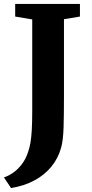

<svg xmlns="http://www.w3.org/2000/svg" viewBox="-41 -763 468 974"><path d="M-21 137Q3.5 129 27 112.2Q50.5 95.5 70.2 69.5Q90 43.5 101.5 8Q109 -13 113.5 -39.2Q118 -65.5 120.2 -103.8Q122.5 -142 122.5 -197V-664.5L36 -679V-743H364.5V-679L283.5 -665.5V-275Q283.5 -182 281.5 -116.8Q279.5 -51.5 269.5 -15.5Q255 38.5 220.5 81.2Q186 124 134 152Q82 180 15 191Z"/></svg>

Font: Merriweather 24pt ExtraBold
Style: Regular
Weight: 800
Version: Version 2.100